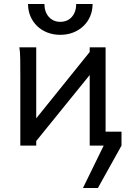

<svg xmlns="http://www.w3.org/2000/svg" viewBox="-20 -738 660 973"><path d="M163.6 -498V-138.2L434.6 -474.6V-498H515.1V-70.8H595.7V0L476.1 214.8H400.4L505.4 0H434.6V-357.9L163.6 -23.4V0H83V-349.1Q83 -399.9 82.5 -438.7Q82 -477.5 78.1 -498ZM449.2 -717.8Q449.2 -684.1 437 -655.5Q424.8 -627 402.8 -606Q380.9 -585 350.8 -573.2Q320.8 -561.5 285.6 -561.5Q250 -561.5 220 -573.2Q189.9 -585 168.2 -606Q146.5 -627 134.3 -655.5Q122.1 -684.1 122.1 -717.8H205.1Q205.1 -697.8 210.7 -681.4Q216.3 -665 227.1 -652.8Q237.8 -640.6 252.4 -634Q267.1 -627.4 285.6 -627.4Q304.2 -627.4 319.1 -634Q334 -640.6 344.5 -652.8Q355 -665 360.6 -681.4Q366.2 -697.8 366.2 -717.8Z"/></svg>

Font: Andika Compact
Style: Regular
Weight: 400
Designer: Victor Gaultney, Annie Olsen, Julie Remington, Don Collingsworth, Eric Hays, Becca Hirsbrunner
Foundry: SIL International
Version: Version 5.000 ; LnSpcTght